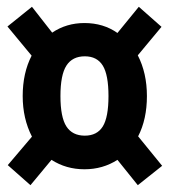

<svg xmlns="http://www.w3.org/2000/svg" viewBox="-20 -625 500 566"><path d="M458 -136.2 386.2 -79.1 326.2 -153.8Q283.2 -126 229 -126Q174.8 -126 131.8 -153.8L69.8 -79.1L2.9 -138.2L74.2 -222.2Q46.9 -275.4 46.9 -341.8Q46.9 -409.7 73.2 -460.9L2 -546.9L74.2 -605L133.8 -528.8Q175.8 -557.1 229 -557.1Q284.7 -557.1 326.2 -527.8L389.2 -605L456.1 -545.9L386.2 -461.9Q413.1 -409.7 413.1 -341.8Q413.1 -273.4 387.2 -223.1ZM230 -225.1Q266.1 -225.1 283 -252.2Q299.8 -279.3 299.8 -341.8Q299.8 -404.3 283 -431.6Q266.1 -459 230 -459Q193.4 -459 175.8 -431.6Q158.2 -404.3 158.2 -341.8Q158.2 -279.3 175.8 -252.2Q193.4 -225.1 230 -225.1Z"/></svg>

Font: Fira Sans Compressed
Style: Bold
Weight: 700
Width: 1
Designer: Carrois Corporate & Edenspiekermann AG
Foundry: Carrois Corporate GbR & Edenspiekermann AG
Version: Version 4.203;PS 004.203;hotconv 1.0.88;makeotf.lib2.5.64775